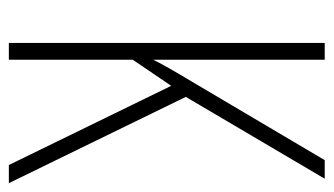

<svg xmlns="http://www.w3.org/2000/svg" viewBox="-180 -574 754 434"><g transform="rotate(90 197.0 -357.0)"><path d="M394 0H353L174 -367L115 -280V0H77V-714H115V-326Q121 -339 135 -363.5Q149 -388 170 -423L342 -714H384L199 -400Z"/></g></svg>

Font: Noto Sans Arabic UI XCn XLt
Style: Regular
Weight: 200
Width: 2
Designer: Monotype Design Team, Nadine Chahine and Nizar Qandah
Foundry: Monotype Imaging Inc.
Version: Version 2.010; ttfautohint (v1.8.4.7-5d5b)